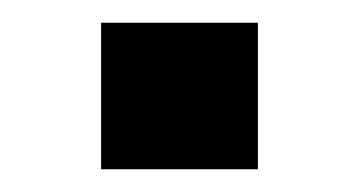

<svg xmlns="http://www.w3.org/2000/svg" viewBox="-20 -149 316 169"><path d="M69 0V-129H207V0Z"/></svg>

Font: Nunito Sans 7pt SemiBold
Style: Regular
Weight: 600
Designer: Vernon Adams
Foundry: Vernon Adams
Version: Version 3.101;gftools[0.9.27]